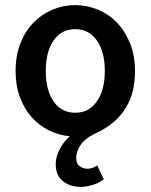

<svg xmlns="http://www.w3.org/2000/svg" viewBox="-20 -523 589 751"><path d="M296 208Q255 208 226.5 186Q198 164 198 120Q198 101 203.5 84.5Q209 68 217 54Q225 40 234.5 29Q244 18 253 10Q210 6 171.5 -13Q133 -32 104 -64.5Q75 -97 58 -142.5Q41 -188 41 -245Q41 -306 60 -354Q79 -402 111.5 -435Q144 -468 186 -485.5Q228 -503 274 -503Q320 -503 362.5 -485.5Q405 -468 437 -435Q469 -402 488.5 -354Q508 -306 508 -245Q508 -195 496.5 -156.5Q485 -118 463.5 -88Q442 -58 412.5 -36Q383 -14 347 2Q312 19 295 44.5Q278 70 278 95Q278 117 291.5 127Q305 137 322 137Q342 137 360 124L386 178Q369 192 343.5 200Q318 208 296 208ZM274 -82Q328 -82 359 -126.5Q390 -171 390 -245Q390 -320 359 -364.5Q328 -409 274 -409Q220 -409 189.5 -364.5Q159 -320 159 -245Q159 -171 189.5 -126.5Q220 -82 274 -82Z"/></svg>

Font: CV Source Sans Light
Style: Bold
Weight: 600
Designer: Paul D. Hunt
Foundry: Adobe Systems Incorporated
Version: Version 3.001